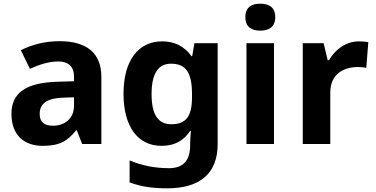

<svg xmlns="http://www.w3.org/2000/svg" viewBox="-20 -780 2036 1040"><path d="M302 -557C225 -557 151 -538 93 -508L142 -407C193 -430 243 -447 296 -447C349 -447 381 -421 381 -364V-340L286 -337C123 -331 42 -279 42 -163C42 -45 114 10 211 10C302 10 345 -15 392 -74H396L425 0H529V-364C529 -494 448 -557 302 -557ZM323 -251 381 -253V-208C381 -138 331 -99 267 -99C224 -99 195 -116 195 -162C195 -214 227 -248 323 -251Z M859 -556C728 -556 649 -451 649 -272C649 -95 726 10 855 10C920 10 973 -14 1010 -71H1014C1012 -52 1010 -26 1010 -4V7C1010 90 972 131 895 131C820 131 749 117 682 89V208C745 232 809 240 886 240C1066 240 1159 157 1159 1V-546H1033L1021 -476H1017C979 -529 926 -556 859 -556ZM906 -435C986 -435 1020 -388 1020 -271V-253C1020 -145 984 -107 908 -107C835 -107 801 -161 801 -270C801 -380 836 -435 906 -435Z M1390 -760C1345 -760 1309 -743 1309 -687C1309 -632 1345 -614 1390 -614C1434 -614 1471 -632 1471 -687C1471 -743 1434 -760 1390 -760ZM1464 -546H1315V0H1464Z M1925 -556C1852 -556 1794 -510 1762 -454H1755L1733 -546H1620V0H1769V-278C1769 -381 1843 -417 1920 -417C1933 -417 1954 -415 1964 -412L1975 -552C1963 -554 1940 -556 1925 -556Z"/></svg>

Font: Noto Sans Gunjala Gondi
Style: Bold
Weight: 700
Designer: Ek Type
Foundry: Ek Type
Version: Version 1.004